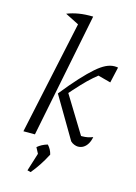

<svg xmlns="http://www.w3.org/2000/svg" viewBox="-139 -807 775 1094"><g transform="rotate(15 249.0 -260.0)"><path d="M55 0 208 -716 270 -734 123 0ZM333 -15 189 -259 237 -291 397 -30 361 -59Q366 -59 371.5 -59Q377 -59 388 -59Q403 -59 418 -62Q433 -65 448 -71Q444 -48 434 -31Q424 -14 409.5 -5Q395 4 377 4Q367 4 354.5 -1Q342 -6 333 -15ZM189 -259Q241 -324 281.5 -368Q322 -412 353.5 -439.5Q385 -467 411 -479.5Q437 -492 461 -492Q468 -492 472.5 -491.5Q477 -491 482 -490L461 -397L371 -421L415 -439Q386 -418 359 -394.5Q332 -371 300.5 -337.5Q269 -304 224 -252ZM206 -665 117 -710Q150 -723 186.5 -729Q223 -735 270 -734ZM135 209 170 97 237 89Q201 159 155 214ZM179 123 150 68Q174 47 209 37Q230 59 237 89Z"/></g></svg>

Font: Piazzolla Thin Light
Style: Italic
Weight: 300
Italic angle: -11.3°
Version: Version 2.005